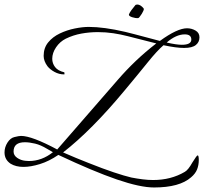

<svg xmlns="http://www.w3.org/2000/svg" viewBox="-37 -706 902 849"><path d="M644 123Q583 123 479.5 87.5Q376 52 221 -21Q180 7 139.5 19.5Q99 32 67 32Q33 32 10 18Q-17 0 -17 -32Q-17 -55 -4 -75.5Q9 -96 27 -100Q47 -105 56 -105Q104 -105 216 -45L483 -352Q521 -396 563.5 -436.5Q606 -477 654 -514L528 -546Q497 -554 464 -559Q431 -564 396 -564Q359 -564 323 -557.5Q287 -551 254 -535Q228 -522 211 -497Q194 -472 194 -446Q194 -426 206.5 -409.5Q219 -393 248 -386Q247 -385 248 -381Q249 -377 247 -377Q224 -377 204 -388Q184 -399 173 -413Q156 -436 156 -459Q156 -494 176 -518.5Q196 -543 227.5 -558Q259 -573 293.5 -580Q328 -587 356 -587Q389 -587 429.5 -581.5Q470 -576 517 -565Q520 -565 670 -525Q747 -581 790 -581Q810 -581 827.5 -571Q845 -561 845 -541Q845 -520 829 -507Q813 -494 777 -494Q743 -494 686 -506Q657 -481 616 -430Q575 -379 514 -306Q368 -130 242 -32Q274 -18 299.5 -7.5Q325 3 353 14Q418 40 466 56Q514 72 544 79Q570 84 594 87Q618 90 640 90Q719 90 780 54Q795 46 814 12Q833 -19 837 -19Q842 -19 842 2Q842 24 834.5 43Q827 62 808 78Q757 123 644 123ZM767 -508Q809 -508 809 -531Q809 -554 780 -554Q742 -554 700 -518Q721 -513 738 -510.5Q755 -508 767 -508ZM91 6Q148 6 197 -33L171 -48Q143 -65 118 -71Q93 -77 73 -77Q23 -77 23 -36Q23 -19 39 -8Q55 3 75 5Q79 5 83 5.5Q87 6 91 6ZM574 -626Q562 -625 547 -630Q532 -635 533 -642Q536 -650 544 -661Q558 -678 560.5 -682Q563 -686 570 -686Q584 -686 598 -669Q598 -668 598.5 -667.5Q599 -667 599 -666Q599 -660 590 -645Q578 -626 574 -626Z"/></svg>

Font: Ephesis
Style: Regular
Weight: 400
Designer: Robert E. Leuschke
Foundry: Robert E. Leuschke
Version: Version 1.010; ttfautohint (v1.8.3)